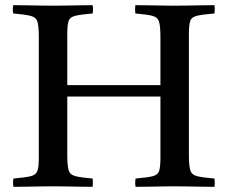

<svg xmlns="http://www.w3.org/2000/svg" viewBox="-20 -721 880 742"><path d="M32 1Q29 -14 32 -31Q78 -35 98.5 -40Q119 -45 124.5 -60.5Q130 -76 130 -111V-576Q130 -618 125 -636Q120 -654 99 -659.5Q78 -665 31 -669Q28 -684 31 -701Q51 -701 80.5 -700.5Q110 -700 139 -699.5Q168 -699 186 -699Q204 -699 232.5 -699.5Q261 -700 290.5 -700.5Q320 -701 338 -701Q341 -686 338 -669Q292 -665 271 -660Q250 -655 245 -639.5Q240 -624 240 -589V-392H600V-576Q600 -618 595 -636Q590 -654 570 -659.5Q550 -665 503 -669Q501 -684 503 -701Q522 -701 551 -700.5Q580 -700 609 -699.5Q638 -699 656 -699Q676 -699 704 -699.5Q732 -700 760.5 -700.5Q789 -701 809 -701Q811 -686 809 -669Q762 -665 741 -660Q720 -655 715 -639.5Q710 -624 710 -589V-124Q710 -83 715 -64.5Q720 -46 740.5 -40.5Q761 -35 809 -31Q811 -14 809 1Q788 1 759 0.5Q730 0 701.5 -0.5Q673 -1 654 -1Q636 -1 608 -0.5Q580 0 552 0.5Q524 1 504 1Q501 -14 504 -31Q550 -35 570 -40Q590 -45 595 -60.5Q600 -76 600 -111V-348H240V-124Q240 -82 245 -64Q250 -46 270.5 -40.5Q291 -35 338 -31Q340 -14 338 1Q318 1 289 0.5Q260 0 231.5 -0.5Q203 -1 184 -1Q166 -1 137.5 -0.5Q109 0 80.5 0.5Q52 1 32 1Z"/></svg>

Font: Tiro Devanagari Hindi
Style: Regular
Weight: 400
Designer: Devanagari: John Hudson & Fiona Ross. Latin: John Hudson.
Foundry: Tiro Typeworks Ltd.
Version: Version 1.52